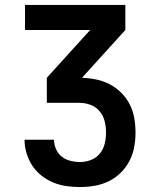

<svg xmlns="http://www.w3.org/2000/svg" viewBox="-20 -540 640 775"><path d="M302 215Q274 215 247 211Q220 207 194.5 196.5Q169 186 147 168.5Q125 151 110 128Q95 105 87 78Q79 51 79 24H198Q198 43 206 61.5Q214 80 229 92Q244 104 263.5 109Q283 114 302 114Q325 114 346.5 106Q368 98 382.5 80.5Q397 63 402.5 40.5Q408 18 408 -5Q408 -28 402.5 -50.5Q397 -73 382 -91Q367 -109 345 -117Q323 -125 300 -125H169V-226L344 -419H81V-520H486V-419L311 -226Q340 -225 369 -219Q398 -213 423.5 -199.5Q449 -186 470 -165Q491 -144 504 -118Q517 -92 522 -63Q527 -34 527 -4Q527 25 521.5 54.5Q516 84 502 110.5Q488 137 466.5 158Q445 179 418 192Q391 205 361.5 210Q332 215 302 215Z"/></svg>

Font: Iosevka SS04 Extended
Style: Bold
Weight: 700
Width: 7
Monospace: yes
Designer: Belleve Invis
Foundry: Belleve Invis
Version: Version 19.0.0; ttfautohint (v1.8.4)